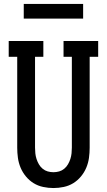

<svg xmlns="http://www.w3.org/2000/svg" viewBox="-20 -942 540 970"><path d="M250 8Q224 8 198 2.5Q172 -3 150 -16.5Q128 -30 111 -50.5Q94 -71 84 -95Q74 -119 70.5 -144.5Q67 -170 67 -196V-655H24V-735H199V-655H157V-196Q157 -182 158.5 -167.5Q160 -153 164.5 -139Q169 -125 176.5 -112Q184 -99 195.5 -89.5Q207 -80 221 -76Q235 -72 250 -72Q265 -72 279 -76Q293 -80 304.5 -89.5Q316 -99 323.5 -112Q331 -125 335.5 -139Q340 -153 341.5 -167.5Q343 -182 343 -196V-655H301V-735H476V-655H433V-196Q433 -170 429.5 -144.5Q426 -119 416 -95Q406 -71 389 -50.5Q372 -30 350 -16.5Q328 -3 302 2.5Q276 8 250 8ZM100 -848V-922H400V-848Z"/></svg>

Font: Iosevka Slab Medium
Style: Regular
Weight: 500
Monospace: yes
Designer: Belleve Invis
Foundry: Belleve Invis
Version: Version 11.1.1; ttfautohint (v1.8.3)